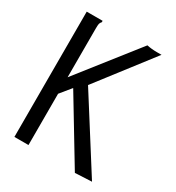

<svg xmlns="http://www.w3.org/2000/svg" viewBox="-155 -725 760 827"><g transform="rotate(30 225.0 -312.0)"><path d="M152 -309 108 -255V0H38V-623H117V-616Q111 -610 109.5 -603Q108 -596 108 -579V-337L337 -628Q360 -623 387 -623H410L201 -352L424 0L341 4Z"/></g></svg>

Font: Inconsolata SemiCondensed
Style: Regular
Weight: 400
Width: 4
Monospace: yes
Designer: Raph Levien, Cyreal, Brenton Simpson
Foundry: Raph Levien, Cyreal, Google
Version: Version 3.000; ttfautohint (v1.8.2.53-6de2)